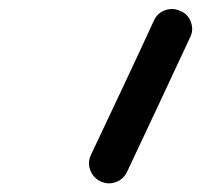

<svg xmlns="http://www.w3.org/2000/svg" viewBox="-20 -625 455 435"><path d="M389 -600Q406 -593 412.5 -575Q419 -557 411 -541Q375 -464 339.5 -388Q304 -312 268 -236Q260 -219 242.5 -212.5Q225 -206 208 -214Q191 -222 184.5 -239.5Q178 -257 186 -274Q222 -350 258 -426.5Q294 -503 329 -579Q337 -596 354.5 -602Q372 -608 389 -600Z"/></svg>

Font: FRB American Cursive Black
Style: Bold Italic
Weight: 900
Italic angle: -25°
Version: Version 2.0;Modular Font Editor K font №1